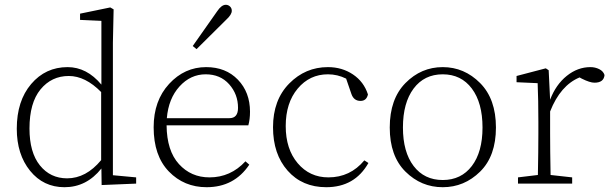

<svg xmlns="http://www.w3.org/2000/svg" viewBox="-20 -766 2549 801"><path d="M402 -98V-382Q336 -449 267 -449Q195 -449 149 -393Q103 -337 103 -230Q103 -130 146.5 -76Q190 -22 260 -22Q339 -22 402 -98ZM451 -35 548 -26V0L404 6L403 -63Q341 15 249 15Q161 15 105.5 -53.5Q50 -122 50 -229Q50 -345 110 -415.5Q170 -486 262 -486Q342 -486 403 -413V-679L314 -683V-709L440 -735L454 -727L451 -587Z M924 -684 800 -561 784 -574 886 -719Q904 -746 922 -746Q932 -746 939.5 -739Q947 -732 947 -721Q947 -705 924 -684ZM676 -273H937Q973 -273 973 -316Q973 -373 936 -414.5Q899 -456 838 -456Q775 -456 729 -405.5Q683 -355 676 -273ZM1016 -243H675Q676 -137 726.5 -81.5Q777 -26 854 -26Q942 -26 1004 -93L1020 -79Q957 15 842 15Q748 15 684.5 -50.5Q621 -116 621 -235Q621 -346 685.5 -416Q750 -486 840 -486Q922 -486 972.5 -433.5Q1023 -381 1023 -300Q1023 -268 1016 -243Z M1500 -97 1517 -86Q1460 15 1341 15Q1241 15 1180 -54Q1119 -123 1119 -235Q1119 -349 1186.5 -417.5Q1254 -486 1348 -486Q1407 -486 1452.5 -455.5Q1498 -425 1515 -372Q1509 -345 1484 -345Q1456 -345 1446 -374L1424 -438Q1388 -456 1348 -456Q1272 -456 1222 -396.5Q1172 -337 1172 -240Q1172 -144 1222 -85Q1272 -26 1350 -26Q1441 -26 1500 -97Z M1661 -234Q1661 -132 1705.5 -73.5Q1750 -15 1827 -15Q1904 -15 1948.5 -73.5Q1993 -132 1993 -234Q1993 -337 1948.5 -396.5Q1904 -456 1827 -456Q1750 -456 1705.5 -396.5Q1661 -337 1661 -234ZM1671.5 -419.5Q1737 -486 1827 -486Q1917 -486 1983 -419.5Q2049 -353 2049 -234Q2049 -115 1983 -50Q1917 15 1827 15Q1737 15 1671.5 -50Q1606 -115 1606 -234Q1606 -353 1671.5 -419.5Z M2269 -473 2275 -350Q2299 -413 2344.5 -449.5Q2390 -486 2443 -486Q2463 -486 2480 -477.5Q2497 -469 2502 -453Q2499 -421 2460 -421Q2441 -421 2407 -438L2398 -443Q2318 -410 2275 -301V-210Q2275 -138 2277 -36L2367 -26V0H2141V-26L2224 -36Q2226 -138 2226 -210V-257Q2226 -350 2223 -419L2135 -423V-449L2257 -481Z"/></svg>

Font: TypoPRO Source Serif Pro
Style: Regular
Weight: 300
Designer: Frank Grießhammer
Foundry: Adobe Systems Incorporated
Version: Version 1.017;PS (version unavailable);hotconv 1.0.79;makeot